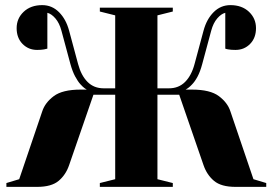

<svg xmlns="http://www.w3.org/2000/svg" viewBox="-20 -730 1065 750"><path d="M319 -380Q318 -380 311 -385Q304 -390 294 -401Q284 -412 273.5 -431.5Q263 -451 255 -480L220 -610Q212 -640 196.5 -658Q181 -676 165 -680V-540Q158 -538 152 -537Q146 -536 139.5 -535.5Q133 -535 125 -535Q91 -535 68 -558.5Q45 -582 45 -620Q45 -658 72.5 -684Q100 -710 145 -710Q183 -710 210.5 -682.5Q238 -655 250 -610L285 -480Q297 -435 322 -410Q347 -385 385 -385H430V-670L370 -685V-700H655V-685L595 -670V-385H640Q678 -385 703 -410Q728 -435 740 -480L775 -610Q787 -655 814.5 -682.5Q842 -710 880 -710Q925 -710 952.5 -684Q980 -658 980 -620Q980 -582 957 -558.5Q934 -535 900 -535Q892 -535 884.5 -535.5Q877 -536 872 -537Q865 -538 860 -540V-680Q844 -676 828.5 -658Q813 -640 805 -610L770 -480Q762 -450 751.5 -430.5Q741 -411 730 -400Q718 -387 705 -380H730Q801 -380 835 -354.5Q869 -329 880 -295L970 -30L1020 -15V0H900Q844 0 816 -23.5Q788 -47 775 -85L680 -360H595V-30L655 -15V0H370V-15L430 -30V-360H345L250 -85Q237 -47 209 -23.5Q181 0 125 0H5V-15L55 -30L145 -295Q156 -329 190 -354.5Q224 -380 295 -380Z"/></svg>

Font: Yeseva One
Style: Regular
Weight: 400
Designer: Jovanny Lemonad
Foundry: Jovanny Lemonad
Version: Version 2.001; ttfautohint (v0.91) -l 8 -r 50 -G 200 -x 0 -w